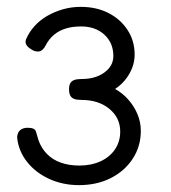

<svg xmlns="http://www.w3.org/2000/svg" viewBox="-20 -721 497 559"><path d="M210 -182Q163 -182 123.5 -200Q84 -218 59 -249.5Q34 -281 30 -320Q30 -329 33.5 -335.5Q37 -342 44 -345.5Q51 -349 61 -349Q81 -349 84.5 -338.5Q88 -328 92 -313Q100 -290 116.5 -273Q133 -256 157 -247.5Q181 -239 211 -239Q246 -239 273 -251.5Q300 -264 315 -286.5Q330 -309 330 -338Q330 -378 298.5 -404Q267 -430 218 -430Q204 -430 196 -433Q188 -436 184.5 -443Q181 -450 181 -461Q181 -472 184.5 -478.5Q188 -485 196 -488Q204 -491 218 -491Q258 -491 284 -510Q310 -529 310 -558Q310 -596 284 -620Q258 -644 216 -644Q191 -644 171.5 -638Q152 -632 137.5 -620Q123 -608 113 -589Q110 -582 104 -576.5Q98 -571 91 -571Q84 -571 79 -573Q74 -575 67 -580Q50 -592 56 -607Q65 -628 81 -645.5Q97 -663 118 -675Q139 -687 163.5 -694Q188 -701 215 -701Q261 -701 296 -683Q331 -665 351.5 -633.5Q372 -602 372 -562Q372 -533 356.5 -506Q341 -479 315 -462Q337 -450 354 -430.5Q371 -411 380.5 -388Q390 -365 390 -340Q390 -295 366.5 -259Q343 -223 302.5 -202.5Q262 -182 210 -182Z"/></svg>

Font: Fredoka Light
Style: Regular
Weight: 300
Designer: Ben Nathan
Foundry: Milena B. Brandão, Ben Nathan
Version: Version 2.001